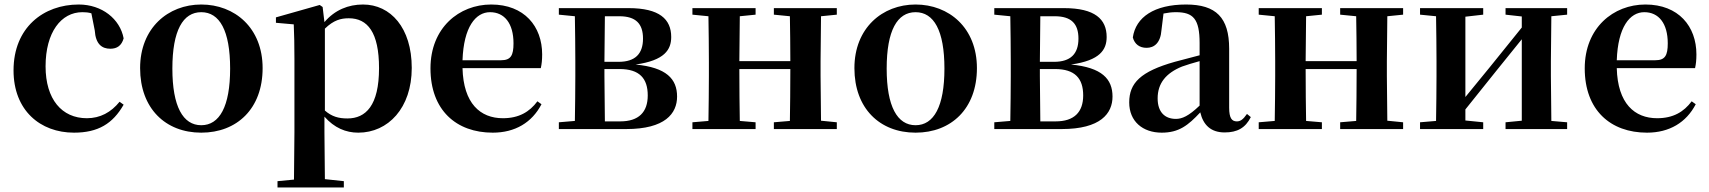

<svg xmlns="http://www.w3.org/2000/svg" viewBox="-20 -572 7576 851"><path d="M308 16C415 16 480 -24 528 -108L510 -121C472 -74 424 -48 365 -48C254 -48 182 -132 182 -278C182 -429 251 -518 345 -518C359 -518 372 -517 385 -513L400 -437C404 -376 432 -356 469 -356C499 -356 519 -370 528 -402C512 -488 432 -552 329 -552C173 -552 40 -450 40 -260C40 -83 158 16 308 16Z M872 16C1030 16 1144 -90 1144 -270C1144 -449 1020 -552 872 -552C725 -552 601 -448 601 -270C601 -92 713 16 872 16ZM872 -17C791 -17 744 -100 744 -268C744 -437 791 -518 872 -518C953 -518 1000 -437 1000 -268C1000 -100 953 -17 872 -17Z M1568 16C1700 16 1805 -93 1805 -271C1805 -449 1711 -552 1589 -552C1524 -552 1464 -528 1418 -474L1410 -541L1397 -550L1203 -495V-471L1282 -464C1284 -415 1285 -375 1285 -309V14L1283 224L1210 231V259H1504V231L1420 222L1418 13V-55C1462 -5 1513 16 1568 16ZM1420 -445C1459 -483 1491 -491 1526 -491C1609 -491 1660 -429 1660 -270C1660 -104 1601 -47 1520 -47C1481 -47 1451 -55 1420 -82Z M2164 16C2263 16 2338 -29 2380 -110L2362 -123C2327 -76 2280 -48 2209 -48C2109 -48 2034 -113 2030 -270H2377C2381 -288 2383 -306 2383 -331C2383 -455 2304 -552 2157 -552C2015 -552 1888 -449 1888 -269C1888 -84 2002 16 2164 16ZM2030 -305C2035 -452 2088 -518 2152 -518C2216 -518 2256 -468 2256 -380C2256 -326 2244 -305 2201 -305Z M2526 0H2756C2928 0 2981 -69 2981 -144C2981 -222 2934 -273 2797 -286C2926 -304 2955 -352 2955 -408C2955 -487 2903 -536 2766 -536H2457V-507L2528 -500C2529 -442 2530 -357 2530 -301V-235C2530 -179 2529 -94 2528 -36L2457 -30V0ZM2661 -500H2725C2799 -500 2830 -466 2830 -401C2830 -333 2795 -298 2722 -298H2659ZM2659 -266H2726C2815 -266 2851 -224 2851 -149C2851 -75 2811 -34 2729 -34H2661L2659 -235Z M3410 -507 3481 -500C3482 -445 3483 -363 3483 -301H3257L3259 -500L3329 -507V-536H3049V-507L3120 -500C3121 -442 3122 -357 3122 -301V-235C3122 -179 3121 -94 3120 -36L3049 -30V0H3329V-30L3259 -36C3258 -94 3257 -182 3257 -266H3483C3483 -182 3482 -94 3481 -36L3410 -30V0H3689V-30L3619 -37L3617 -235V-301L3619 -500L3689 -507V-536H3410Z M4038 16C4196 16 4310 -90 4310 -270C4310 -449 4186 -552 4038 -552C3891 -552 3767 -448 3767 -270C3767 -92 3879 16 4038 16ZM4038 -17C3957 -17 3910 -100 3910 -268C3910 -437 3957 -518 4038 -518C4119 -518 4166 -437 4166 -268C4166 -100 4119 -17 4038 -17Z M4456 0H4686C4858 0 4911 -69 4911 -144C4911 -222 4864 -273 4727 -286C4856 -304 4885 -352 4885 -408C4885 -487 4833 -536 4696 -536H4387V-507L4458 -500C4459 -442 4460 -357 4460 -301V-235C4460 -179 4459 -94 4458 -36L4387 -30V0ZM4591 -500H4655C4729 -500 4760 -466 4760 -401C4760 -333 4725 -298 4652 -298H4589ZM4589 -266H4656C4745 -266 4781 -224 4781 -149C4781 -75 4741 -34 4659 -34H4591L4589 -235Z M5408 15C5464 15 5500 -5 5524 -53L5507 -67C5489 -41 5477 -34 5462 -34C5440 -34 5428 -48 5428 -95V-356C5428 -494 5370 -552 5237 -552C5096 -552 5014 -496 5001 -406C5009 -376 5031 -360 5062 -360C5096 -360 5124 -382 5128 -439L5137 -512C5157 -516 5174 -518 5192 -518C5269 -518 5297 -488 5297 -381V-327L5187 -298C5035 -255 4985 -204 4985 -118C4985 -34 5045 16 5129 16C5205 16 5246 -16 5300 -74C5313 -18 5347 15 5408 15ZM5297 -104C5248 -57 5219 -45 5192 -45C5143 -45 5111 -75 5111 -136C5111 -203 5148 -248 5219 -277C5239 -284 5267 -293 5297 -301Z M5920 -507 5991 -500C5992 -445 5993 -363 5993 -301H5767L5769 -500L5839 -507V-536H5559V-507L5630 -500C5631 -442 5632 -357 5632 -301V-235C5632 -179 5631 -94 5630 -36L5559 -30V0H5839V-30L5769 -36C5768 -94 5767 -182 5767 -266H5993C5993 -182 5992 -94 5991 -36L5920 -30V0H6199V-30L6129 -37L6127 -235V-301L6129 -500L6199 -507V-536H5920Z M6653 -507 6725 -499V-450L6583 -274L6475 -142V-498L6554 -507V-536H6274V-507L6345 -500C6346 -442 6347 -357 6347 -301V-235C6347 -179 6346 -94 6345 -36L6274 -30V0H6554V-30L6475 -38V-87L6612 -258L6725 -398V-37L6653 -30V0H6926V-30L6856 -36L6854 -235V-301L6856 -500L6926 -507V-536H6653Z M7280 16C7379 16 7454 -29 7496 -110L7478 -123C7443 -76 7396 -48 7325 -48C7225 -48 7150 -113 7146 -270H7493C7497 -288 7499 -306 7499 -331C7499 -455 7420 -552 7273 -552C7131 -552 7004 -449 7004 -269C7004 -84 7118 16 7280 16ZM7146 -305C7151 -452 7204 -518 7268 -518C7332 -518 7372 -468 7372 -380C7372 -326 7360 -305 7317 -305Z"/></svg>

Font: Noto Serif JP
Style: Bold
Weight: 700
Designer: Ryoko NISHIZUKA 西塚涼子 (kana & ideographs); Frank Grießhammer (Latin, Greek & Cyrillic); Wenlong ZHANG 张文龙 (bopomofo); San
Foundry: Adobe
Version: Version 2.001;hotconv 1.1.0;makeotfexe 2.6.0